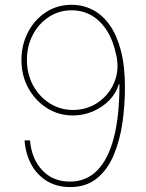

<svg xmlns="http://www.w3.org/2000/svg" viewBox="-20 -757 600 787"><path d="M267.1 9.8Q213.4 9.8 172.9 -14.6Q132.3 -39.1 108.6 -82.3Q85 -125.5 80.6 -181.6H103Q108.9 -107.4 152.3 -60.1Q195.8 -12.7 267.1 -12.7Q333.5 -12.7 378.7 -58.6Q423.8 -104.5 446.8 -193.4Q469.7 -282.2 469.7 -411.6H466.8Q456.1 -374.5 427.7 -345.7Q399.4 -316.9 360.6 -300.3Q321.8 -283.7 278.8 -283.7Q220.7 -283.7 172.9 -313.7Q125 -343.8 96.4 -395.3Q67.9 -446.8 67.9 -511.2Q67.9 -571.8 93.8 -623Q119.6 -674.3 166.3 -705.8Q212.9 -737.3 273.9 -737.3Q320.8 -737.3 360.8 -716.3Q400.9 -695.3 430.2 -653.6Q459.5 -611.8 475.8 -548.3Q492.2 -484.9 492.2 -398.9Q492.2 -325.2 481.7 -252.9Q471.2 -180.7 446 -121.1Q420.9 -61.5 377.2 -25.9Q333.5 9.8 267.1 9.8ZM279.8 -306.2Q321.8 -306.2 357.9 -323.5Q394 -340.8 419.4 -371.1Q444.8 -401.4 455.6 -440.2Q466.3 -479 458.5 -521.5Q446.3 -585.4 420.2 -628.2Q394 -670.9 356.7 -692.9Q319.3 -714.8 273.9 -714.8Q221.2 -714.8 179.4 -687Q137.7 -659.2 114 -613.3Q90.3 -567.4 90.3 -511.2Q90.3 -453.6 115.5 -407.2Q140.6 -360.8 183.8 -333.5Q227.1 -306.2 279.8 -306.2Z"/></svg>

Font: Inter 16pt Thin
Style: Regular
Weight: 250
Version: Version 4.001;git-66647c0bb